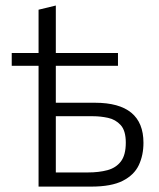

<svg xmlns="http://www.w3.org/2000/svg" viewBox="-20 -692 590 712"><path d="M123 0V-448H23.5V-495.5H123V-656L187 -671.5Q187 -622 187 -582.8Q187 -543.5 187 -495.5H417.5V-448H187V-311H332Q512 -311 512 -162.5Q512 -116.5 494.8 -79.8Q477.5 -43 435.2 -21.5Q393 0 318 0ZM187 -52.5H306Q347 -52.5 378.5 -61Q410 -69.5 428.2 -93.2Q446.5 -117 446.5 -163Q446.5 -207.5 427.5 -228.2Q408.5 -249 380.5 -255Q352.5 -261 325.5 -261H187Z"/></svg>

Font: Commissioner Light
Style: Regular
Weight: 300
Designer: Kostas Bartsokas
Foundry: Kostas Bartsokas
Version: Version 1.000; ttfautohint (v1.8.3)